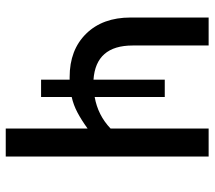

<svg xmlns="http://www.w3.org/2000/svg" viewBox="-58 -670 729 652"><g transform="rotate(90 306.0 -344.5)"><path d="M512 -689V0H417V-278Q388 -257 362.5 -243.5Q337 -230 310 -224V-120H251V-217H242Q150 -217 95 -273Q40 -329 40 -424V-689H135V-431Q135 -306 251 -298V-540H310V-302Q372 -313 417 -356V-689Z"/></g></svg>

Font: FiraGOUPP
Style: Medium
Weight: 400
Designer: bBox Type
Foundry: bBox Type GmbH
Version: Version 1.001